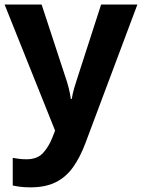

<svg xmlns="http://www.w3.org/2000/svg" viewBox="-20 -566 611 826"><path d="M110.8 240Q85.6 240 67 237.5Q48.4 235 34.8 232V113.2Q45.8 115.2 61.3 117.2Q76.8 119.2 93.8 119.2Q140.4 119.2 165 92.3Q189.7 65.4 204.9 26.6L217 -4.1L-0.2 -546.4H159.1L261.6 -234.1Q269.3 -212.4 275.5 -187.7Q281.7 -163.1 284.7 -140.5H288.7Q292.2 -162.5 299.2 -187.1Q306.3 -211.7 313.9 -233.8L415 -546.4H571L347.3 50.2Q324.7 110.6 294.3 153.3Q263.9 195.9 219.8 218Q175.7 240 110.8 240Z"/></svg>

Font: Noto Sans Symbols
Style: Regular
Weight: 400
Designer: Monotype Design Team
Foundry: Monotype Imaging Inc.
Version: Version 2.002